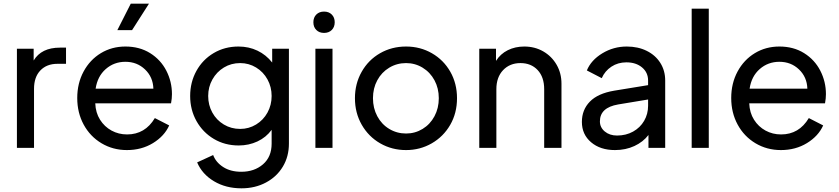

<svg xmlns="http://www.w3.org/2000/svg" viewBox="-20 -804 4560 1044"><path d="M72 -539H163V-475Q205 -545 306 -545H339V-457H292Q234 -457 199.5 -421Q165 -385 165 -321V0H72Z M400 -271Q400 -351 434.5 -415Q469 -479 528.5 -515Q588 -551 662 -551Q739 -551 796.5 -515Q854 -479 884.5 -419.5Q915 -360 915 -292Q915 -269 910 -242H498Q500 -191 524 -153Q548 -115 586.5 -94Q625 -73 671 -73Q769 -73 822 -162L900 -122Q874 -64 812 -26Q750 12 670 12Q594 12 532 -25Q470 -62 435 -126.5Q400 -191 400 -271ZM814 -322Q812 -385 768.5 -426.5Q725 -468 662 -468Q600 -468 555 -428.5Q510 -389 500 -322ZM691 -784H790L698 -640H618Z M1052 79 1139 39Q1154 79 1194 104.5Q1234 130 1292 130Q1363 130 1410 89.5Q1457 49 1457 -23V-98Q1427 -57 1380 -35Q1333 -13 1278 -13Q1203 -13 1143 -48.5Q1083 -84 1048.5 -145.5Q1014 -207 1014 -282Q1014 -357 1048 -418.5Q1082 -480 1142 -515.5Q1202 -551 1277 -551Q1333 -551 1380 -528.5Q1427 -506 1460 -464V-539H1551V-23Q1551 47 1518 102Q1485 157 1426 188.5Q1367 220 1293 220Q1208 220 1143.5 181.5Q1079 143 1052 79ZM1286 -103Q1333 -103 1372.5 -127Q1412 -151 1434.5 -192Q1457 -233 1457 -282Q1457 -331 1434.5 -372Q1412 -413 1372.5 -437Q1333 -461 1286 -461Q1237 -461 1197.5 -437Q1158 -413 1135 -372Q1112 -331 1112 -282Q1112 -233 1134.5 -192Q1157 -151 1197 -127Q1237 -103 1286 -103Z M1695 -539H1788V0H1695ZM1742 -741Q1768 -741 1784 -725Q1800 -709 1800 -683Q1800 -657 1784 -641Q1768 -625 1742 -625Q1716 -625 1700 -641Q1684 -657 1684 -683Q1684 -709 1700 -725Q1716 -741 1742 -741Z M1910 -270Q1910 -349 1946.5 -413.5Q1983 -478 2046.5 -514.5Q2110 -551 2188 -551Q2265 -551 2328.5 -514.5Q2392 -478 2428.5 -414Q2465 -350 2465 -270Q2465 -189 2428 -125Q2391 -61 2327.5 -24.5Q2264 12 2188 12Q2111 12 2047.5 -24.5Q1984 -61 1947 -125.5Q1910 -190 1910 -270ZM2188 -78Q2237 -78 2278 -103Q2319 -128 2342.5 -172Q2366 -216 2366 -270Q2366 -324 2342.5 -367.5Q2319 -411 2278 -436Q2237 -461 2188 -461Q2138 -461 2096.5 -436Q2055 -411 2031.5 -367.5Q2008 -324 2008 -270Q2008 -216 2031.5 -172Q2055 -128 2096.5 -103Q2138 -78 2188 -78Z M2586 -539H2677V-473Q2701 -511 2741 -531Q2781 -551 2831 -551Q2888 -551 2934 -524.5Q2980 -498 3006.5 -452Q3033 -406 3033 -349V0H2939V-319Q2939 -385 2903.5 -423Q2868 -461 2810 -461Q2752 -461 2715.5 -422.5Q2679 -384 2679 -319V0H2586Z M3144 -141Q3144 -207 3187.5 -251.5Q3231 -296 3320 -311L3504 -341V-366Q3504 -410 3471 -437.5Q3438 -465 3386 -465Q3340 -465 3304.5 -441.5Q3269 -418 3252 -379L3171 -421Q3194 -477 3255 -514Q3316 -551 3388 -551Q3449 -551 3496.5 -527.5Q3544 -504 3570.5 -462Q3597 -420 3597 -366V0H3506V-70Q3477 -32 3429.5 -10Q3382 12 3324 12Q3244 12 3194 -30.5Q3144 -73 3144 -141ZM3335 -67Q3384 -67 3422.5 -88.5Q3461 -110 3482.5 -147Q3504 -184 3504 -229V-263L3341 -236Q3242 -219 3242 -144Q3242 -111 3268.5 -89Q3295 -67 3335 -67Z M3741 -757H3834V0H3741Z M3956 -271Q3956 -351 3990.5 -415Q4025 -479 4084.5 -515Q4144 -551 4218 -551Q4295 -551 4352.5 -515Q4410 -479 4440.5 -419.5Q4471 -360 4471 -292Q4471 -269 4466 -242H4054Q4056 -191 4080 -153Q4104 -115 4142.5 -94Q4181 -73 4227 -73Q4325 -73 4378 -162L4456 -122Q4430 -64 4368 -26Q4306 12 4226 12Q4150 12 4088 -25Q4026 -62 3991 -126.5Q3956 -191 3956 -271ZM4370 -322Q4368 -385 4324.5 -426.5Q4281 -468 4218 -468Q4156 -468 4111 -428.5Q4066 -389 4056 -322Z"/></svg>

Font: Evergrow Sans 
Style: Medium
Weight: 500
Foundry: 10Web
Version: Version 1.000